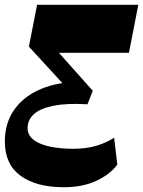

<svg xmlns="http://www.w3.org/2000/svg" viewBox="-63 -574 599 804"><path d="M204 210Q89 210 23.1 162Q-42.7 114 -42.7 18.5Q-42.7 -55.5 -6.5 -109.9Q29.8 -164.3 94.9 -195.3Q160 -226.3 246.8 -231L231.5 -189.8L58 -378.8L92.3 -554H516.2L477 -353H159L174 -363.8L325.5 -193.8L303.2 -137.3Q217.7 -142.3 162.1 -131.4Q106.5 -120.5 79.5 -96.5Q52.5 -72.5 52.5 -37.2Q52.5 -15.2 66.6 1Q80.7 17.3 106.7 27.9Q132.7 38.5 167.7 43.8Q202.7 49 244.5 49Q298.7 49 341.4 36.1Q384 23.3 415 2.5L428.2 115.3Q398.7 155.5 341.5 182.7Q284.2 210 204 210Z"/></svg>

Font: Savate ExtraLight
Style: Italic
Weight: 200
Italic angle: -11°
Designer: Max Esnée
Foundry: Plomb Type
Version: Version 2.000